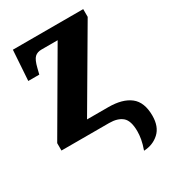

<svg xmlns="http://www.w3.org/2000/svg" viewBox="-180 -630 822 922"><g transform="rotate(-30 231.0 -168.5)"><path d="M343 199Q354 168 358 145Q362 122 362 102Q362 43 336.5 21.5Q311 0 264 0H0V-41L249 -468H159Q136 -468 122 -455Q108 -442 98 -401L90 -369H29L40 -536H430V-493L181 -68H299Q377 -68 419.5 -35Q462 -2 462 73Q462 134 427.5 165.5Q393 197 343 199Z"/></g></svg>

Font: Noto Serif ExtraCondensed Black
Style: Regular
Weight: 900
Width: 2
Designer: Monotype Design Team
Foundry: Monotype Imaging Inc.
Version: Version 2.015; ttfautohint (v1.8.4.7-5d5b)